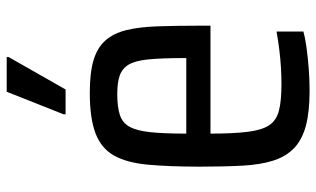

<svg xmlns="http://www.w3.org/2000/svg" viewBox="-210 -672 966 587"><g transform="rotate(-90 273.5 -378.0)"><path d="M290 85Q225 85 182.5 73.5Q140 62 114.5 37.5Q89 13 76.5 -26Q64 -65 61 -120.5Q58 -176 58 -250Q58 -344 64 -409Q70 -474 92 -513Q114 -552 160 -569.5Q206 -587 284 -587Q345 -587 383.5 -575.5Q422 -564 444 -539Q466 -514 475.5 -475Q485 -436 487 -380Q489 -324 489 -251V-218H159Q159 -148 164.5 -104Q170 -60 185 -38Q200 -16 230 -8.5Q260 -1 310 -1Q334 -1 360 -2.5Q386 -4 414.5 -7.5Q443 -11 471 -16V66Q450 72 419.5 76Q389 80 356 82.5Q323 85 290 85ZM390 -264V-295Q390 -366 386 -407Q382 -448 370 -468Q358 -488 336.5 -495.5Q315 -503 280 -503Q240 -503 216 -495Q192 -487 180 -465.5Q168 -444 163.5 -402.5Q159 -361 159 -292H417ZM218 -661V-667L287 -841H393V-835L294 -661Z"/></g></svg>

Font: Farlight84_Sys_V01
Style: Regular
Weight: 400
Designer: Ryoko NISHIZUKA  (kana, bopomofo & ideographs); Paul D. Hunt (Latin, Greek & Cyrillic); Sandoll Communications , Soo-you
Foundry: Adobe
Version: Version 2.004;October 29, 2024;FontCreator 14.0.0.2814 64-bi